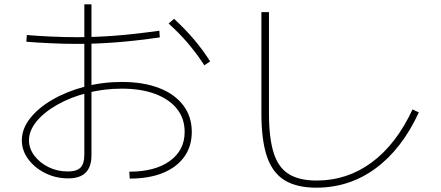

<svg xmlns="http://www.w3.org/2000/svg" viewBox="-20 -826 2040 888"><path d="M578 -32Q697 -32 765.5 -81.5Q834 -131 834 -216Q834 -278 798.5 -322.5Q763 -367 698 -391.5Q633 -416 543 -416Q461 -416 384.5 -396.5Q308 -377 246.5 -342.5Q185 -308 149.5 -265Q114 -222 114 -177Q114 -139 139 -106Q164 -73 204.5 -53Q245 -33 293 -33Q335 -33 352.5 -51Q370 -69 370 -110V-806H403V-108Q403 -1 296 -1Q238 -1 189 -25.5Q140 -50 110.5 -90Q81 -130 81 -177Q81 -230 119 -278.5Q157 -327 222.5 -365Q288 -403 371 -425Q454 -447 543 -447Q643 -447 715.5 -419Q788 -391 827.5 -339Q867 -287 867 -216Q867 -149 832 -100.5Q797 -52 733 -26Q669 0 580 0ZM336 -623Q278 -623 213.5 -626Q149 -629 102 -633L104 -664Q150 -660 214 -657Q278 -654 336 -654Q422 -654 513 -661Q604 -668 717 -684L719 -653Q607 -637 515.5 -630Q424 -623 336 -623ZM925 -524Q890 -578 849.5 -625.5Q809 -673 760 -717L785 -739Q834 -694 875.5 -645.5Q917 -597 952 -542Z M1443 42Q1352 42 1296 7.5Q1240 -27 1214.5 -102.5Q1189 -178 1189 -301V-770H1224V-301Q1224 -188 1245.5 -119.5Q1267 -51 1315.5 -21Q1364 9 1444 9Q1586 9 1699.5 -75Q1813 -159 1888 -320L1917 -306Q1839 -137 1717.5 -47.5Q1596 42 1443 42Z"/></svg>

Font: M PLUS 2 ExtraLight
Style: Regular
Weight: 250
Designer: Coji Morishita
Foundry: UNDERFOREST DESIGN
Version: Version 1.001